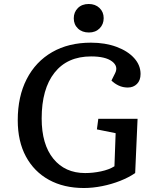

<svg xmlns="http://www.w3.org/2000/svg" viewBox="-20 -929 760 963"><path d="M670 -333 658 -61Q626 -39 583 -22Q540 -5 492.5 4.5Q445 14 401 14Q300 14 225.5 -27Q151 -68 110 -144Q69 -220 69 -326Q69 -445 114 -532.5Q159 -620 241.5 -667.5Q324 -715 436 -715Q508 -715 564.5 -694Q621 -673 653 -637.5Q685 -602 685 -558Q685 -526 667 -508Q649 -490 621 -490Q596 -490 575 -500Q554 -510 539 -525L557 -561Q575 -596 542 -621Q509 -646 437 -646Q318 -646 253.5 -564.5Q189 -483 189 -335Q189 -205 247.5 -133Q306 -61 407 -61Q446 -61 486.5 -69.5Q527 -78 554 -95L560 -261L466 -280L473 -333ZM350 -837Q350 -868 370.5 -888.5Q391 -909 425 -909Q458 -909 479 -889Q500 -869 500 -838Q500 -807 479.5 -786.5Q459 -766 426 -766Q392 -766 371 -786Q350 -806 350 -837Z"/></svg>

Font: Literata 7pt Medium
Style: Italic
Weight: 500
Italic angle: -2°
Designer: Latin by Veronika Burian and Jose Scaglione. Greek by Irene Vlachou. Cyrillic by Vera Evstafieva
Foundry: TypeTogether
Version: Version 3.002